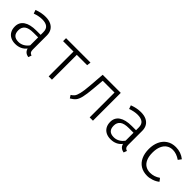

<svg xmlns="http://www.w3.org/2000/svg" viewBox="225 -1582 2628 2628"><g transform="rotate(45 1538.5 -268.5)"><path d="M477.9 -106.2Q477.9 -74.4 488.7 -58.7Q499.5 -43.1 524.1 -35.9L506.7 10.8Q473.8 5.6 450.5 -13.1Q427.2 -31.8 417.9 -66.7Q389.7 -29.2 347.4 -9.5Q305.1 10.3 251.8 10.3Q199 10.3 160.3 -10Q121.5 -30.3 101 -67.7Q80.5 -105.1 80.5 -155.4Q80.5 -237.4 144.6 -281Q208.7 -324.6 330.3 -324.6H411.8V-376.9Q411.8 -437.4 377.2 -464.1Q342.6 -490.8 276.9 -490.8Q214.9 -490.8 139 -463.6L120.5 -515.9Q167.2 -533.3 207.2 -540.8Q247.2 -548.2 286.2 -548.2Q348.2 -548.2 391.3 -527.2Q434.4 -506.2 456.2 -468.2Q477.9 -430.3 477.9 -379ZM411.8 -122.1V-275.9H322.6Q231.3 -275.9 191 -244.1Q150.8 -212.3 150.8 -153.3Q150.8 -96.9 178.7 -68.7Q206.7 -40.5 264.1 -40.5Q307.7 -40.5 346.2 -62.1Q384.6 -83.6 411.8 -122.1Z M689.7 -538.5H1162.6L1155.4 -481H954.9V0H891.3V-481H689.7Z M1748.7 -538.5V0H1685.1V-481H1456.9L1442.6 -315.9Q1432.3 -196.9 1417.9 -137.4Q1403.6 -77.9 1380.3 -48.5Q1356.9 -19 1309.7 8.7L1282.6 -32.8Q1312.3 -50.8 1329.2 -73.1Q1346.2 -95.4 1359.5 -150.8Q1372.8 -206.2 1381 -312.3L1398.5 -538.5Z M2324.1 -106.2Q2324.1 -74.4 2334.9 -58.7Q2345.6 -43.1 2370.3 -35.9L2352.8 10.8Q2320 5.6 2296.7 -13.1Q2273.3 -31.8 2264.1 -66.7Q2235.9 -29.2 2193.6 -9.5Q2151.3 10.3 2097.9 10.3Q2045.1 10.3 2006.4 -10Q1967.7 -30.3 1947.2 -67.7Q1926.7 -105.1 1926.7 -155.4Q1926.7 -237.4 1990.8 -281Q2054.9 -324.6 2176.4 -324.6H2257.9V-376.9Q2257.9 -437.4 2223.3 -464.1Q2188.7 -490.8 2123.1 -490.8Q2061 -490.8 1985.1 -463.6L1966.7 -515.9Q2013.3 -533.3 2053.3 -540.8Q2093.3 -548.2 2132.3 -548.2Q2194.4 -548.2 2237.4 -527.2Q2280.5 -506.2 2302.3 -468.2Q2324.1 -430.3 2324.1 -379ZM2257.9 -122.1V-275.9H2168.7Q2077.4 -275.9 2037.2 -244.1Q1996.9 -212.3 1996.9 -153.3Q1996.9 -96.9 2024.9 -68.7Q2052.8 -40.5 2110.3 -40.5Q2153.8 -40.5 2192.3 -62.1Q2230.8 -83.6 2257.9 -122.1Z M2950.8 -95.9 2984.1 -52.8Q2949.7 -24.1 2900.5 -6.9Q2851.3 10.3 2807.2 10.3Q2729.7 10.3 2674.9 -23.6Q2620 -57.4 2591.3 -120Q2562.6 -182.6 2562.6 -267.2Q2562.6 -348.2 2591.3 -411.8Q2620 -475.4 2675.4 -511.8Q2730.8 -548.2 2807.7 -548.2Q2906.7 -548.2 2982.6 -487.2L2948.7 -441.5Q2875.4 -491.8 2804.6 -491.8Q2754.4 -491.8 2715.6 -466.2Q2676.9 -440.5 2655.1 -390Q2633.3 -339.5 2633.3 -267.2Q2633.3 -193.8 2654.9 -144.9Q2676.4 -95.9 2715.1 -72.1Q2753.8 -48.2 2804.6 -48.2Q2883.1 -48.2 2950.8 -95.9Z"/></g></svg>

Font: Fira Code Fixed Light
Style: Regular
Weight: 300
Monospace: yes
Designer: Carrois Corporate, Edenspiekermann AG, Nikita Prokopov
Foundry: Carrois Corporate, Edenspiekermann AG, Nikita Prokopov
Version: Version 5.002